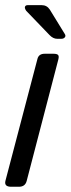

<svg xmlns="http://www.w3.org/2000/svg" viewBox="-33 -713 270 733"><path d="M189.9 -486.8 68.8 -22Q63 0 39.1 0H9.8Q-18.1 0 -12.2 -22.9L109.9 -487.8Q114.7 -507.8 137.7 -507.8H170.9Q184.1 -507.8 188.5 -503.4Q192.9 -499 189.9 -486.8ZM126 -693.4Q146 -693.4 157.2 -676.3L213.9 -584Q219.2 -576.2 214.6 -570.6Q210 -564.9 201.2 -564.9H185.1Q169.9 -564.9 156.2 -579.1L66.9 -671.9Q60.1 -682.1 62.5 -687.7Q64.9 -693.4 73.2 -693.4Z"/></svg>

Font: Allan
Style: Regular
Weight: 400
Designer: Anton Koovit
Foundry: Anton Koovit
Version: Version 1.002